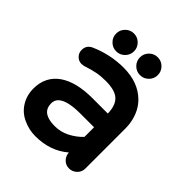

<svg xmlns="http://www.w3.org/2000/svg" viewBox="-193 -794 936 936"><g transform="rotate(45 274.5 -326.0)"><path d="M147 -567.9Q128.9 -585.9 128.9 -611.3Q128.9 -636.7 147 -654.8Q165 -672.9 190.4 -672.9Q215.8 -672.9 233.9 -654.8Q252 -636.7 252 -611.3Q252 -585.9 233.9 -567.9Q215.8 -549.8 190.4 -549.8Q165 -549.8 147 -567.9ZM311 -567.9Q293 -585.9 293 -611.3Q293 -636.7 311 -654.8Q329.1 -672.9 354.5 -672.9Q379.9 -672.9 397.9 -654.8Q416 -636.7 416 -611.3Q416 -585.9 397.9 -567.9Q379.9 -549.8 354.5 -549.8Q329.1 -549.8 311 -567.9ZM33.2 -136.7Q33.2 -218.8 96.7 -263.7Q159.2 -306.6 269.5 -306.6H376Q375 -361.3 348.1 -386.7Q321.3 -412.1 256.8 -412.1Q222.7 -412.1 195.3 -406.7Q168 -401.4 129.9 -388.7L115.2 -386.7H114.3Q94.7 -386.7 80.6 -400.9Q66.4 -415 66.4 -435.5Q66.4 -469.7 99.6 -483.4Q183.6 -519.5 272.5 -519.5Q373 -519.5 432.6 -460.9Q469.7 -423.8 482.4 -368.2Q488.3 -342.8 488.3 -315.4V-39.1Q488.3 -16.6 471.7 0Q454.1 16.6 431.2 16.6Q408.2 16.6 392.6 0.5Q377 -15.6 376 -38.1Q306.6 21.5 204.1 21.5Q160.2 21.5 120.1 2.9Q79.1 -15.6 56.2 -52.7Q33.2 -89.8 33.2 -136.7ZM376 -211.9H281.2Q189.5 -211.9 159.2 -181.6Q145.5 -168 145.5 -146.5Q145.5 -118.2 161.1 -102.5Q183.6 -80.1 237.3 -80.1Q276.4 -80.1 311.5 -97.7Q349.6 -117.2 376 -145.5Z"/></g></svg>

Font: FakePearl
Style: SemiBold
Weight: 400
Version: Version 1.2